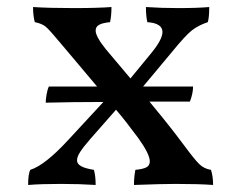

<svg xmlns="http://www.w3.org/2000/svg" viewBox="-20 -523 686 546"><path d="M586 3Q547 0 478 0Q442 0 361 3Q361 -20 365 -40Q386 -42 396 -47Q406 -52 406 -64Q406 -85 372 -132Q338 -178 310 -211L237 -128Q217 -105 208 -91Q199 -77 199 -67Q199 -57 210.5 -50.5Q222 -44 247 -40Q252 -23 252 3Q207 0 153 0Q96 0 60 3Q60 -28 66 -40Q108 -53 175 -126L274 -233Q188 -233 110 -231Q110 -240 112.5 -254.5Q115 -269 119 -277H256L176 -372L149 -404Q120 -439 109.5 -447.5Q99 -456 79 -460Q74 -478 74 -503Q119 -500 189 -500Q257 -500 297 -503Q297 -479 293 -460Q272 -458 262 -452.5Q252 -447 252 -436Q252 -419 281 -383L351 -300L411 -373Q442 -411 442 -432Q442 -457 399 -460Q395 -477 395 -503Q439 -500 486 -500Q542 -500 575 -503Q575 -474 571 -460Q544 -451 525.5 -436.5Q507 -422 468 -374L387 -277H529Q529 -257 520 -234H405Q445 -186 476 -146L504 -109Q532 -71 546 -57Q560 -43 580 -40Q586 -21 586 3Z"/></svg>

Font: Vollkorn SC
Style: Regular
Weight: 400
Designer: Friedrich Althausen
Foundry: Friedrich Althausen
Version: Version 4.015